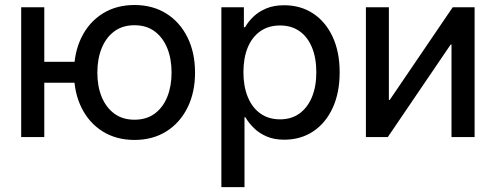

<svg xmlns="http://www.w3.org/2000/svg" viewBox="-20 -559 2021 783"><path d="M66.4 0V-529.3H160.6V0ZM137.2 -221.7V-307.1H324.7V-221.7ZM528.3 11.7Q454.6 11.7 398.9 -22.9Q343.3 -57.6 312.5 -119.6Q281.7 -181.6 281.7 -262.7Q281.7 -344.7 312.5 -407Q343.3 -469.2 398.9 -503.9Q454.6 -538.6 528.3 -538.6Q602.5 -538.6 658 -503.9Q713.4 -469.2 744.4 -407Q775.4 -344.7 775.4 -262.7Q775.4 -181.6 744.4 -119.6Q713.4 -57.6 658 -22.9Q602.5 11.7 528.3 11.7ZM528.3 -70.8Q577.6 -70.8 611.3 -95.9Q645 -121.1 662.4 -164.6Q679.7 -208 679.7 -262.7Q679.7 -318.4 662.4 -361.8Q645 -405.3 611.3 -430.7Q577.6 -456.1 528.3 -456.1Q479.5 -456.1 445.8 -430.9Q412.1 -405.8 394.5 -362.1Q377 -318.4 377 -262.7Q377 -207.5 394.5 -164.3Q412.1 -121.1 445.8 -95.9Q479.5 -70.8 528.3 -70.8Z M882.8 204.1V-529.3H974.6V-448.2H979.5Q992.7 -471.2 1013.9 -491.5Q1035.2 -511.7 1066.2 -524.7Q1097.2 -537.6 1138.7 -537.6Q1206.1 -537.6 1257.1 -503.9Q1308.1 -470.2 1336.7 -408.7Q1365.2 -347.2 1365.2 -264.2Q1365.2 -181.2 1336.9 -119.4Q1308.6 -57.6 1257.6 -23.4Q1206.5 10.7 1139.2 10.7Q1098.1 10.7 1067.6 -2.4Q1037.1 -15.6 1015.9 -36.4Q994.6 -57.1 980.5 -81.1H977.1V204.1ZM1122.1 -72.3Q1168 -72.3 1200.9 -95.9Q1233.9 -119.6 1252 -162.8Q1270 -206.1 1270 -264.2Q1270 -322.8 1252.2 -365.7Q1234.4 -408.7 1201.4 -431.9Q1168.5 -455.1 1122.1 -455.1Q1074.7 -455.1 1041.3 -431.4Q1007.8 -407.7 990.2 -365Q972.7 -322.3 972.7 -264.2Q972.7 -207 990.5 -163.6Q1008.3 -120.1 1041.7 -96.2Q1075.2 -72.3 1122.1 -72.3Z M1915.5 0H1821.3V-377.4H1817.9L1561.5 0H1472.2V-529.3H1565.9V-151.4H1569.3L1826.2 -529.3H1915.5Z"/></svg>

Font: Inter Cardless Tabular
Style: Regular
Weight: 400
Designer: Rasmus Andersson
Foundry: rsms
Version: Version 4.000;git-4fc901f